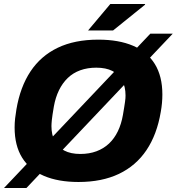

<svg xmlns="http://www.w3.org/2000/svg" viewBox="-23 -897 883 959"><path d="M369 12Q268 12 196.5 -18.5Q125 -49 87.5 -109.5Q50 -170 50 -260Q50 -283 52.5 -305.5Q55 -328 59 -351Q78 -463 129.5 -540.5Q181 -618 265.5 -658.5Q350 -699 468 -699Q570 -699 641.5 -668.5Q713 -638 750.5 -577Q788 -516 788 -425Q788 -404 786 -382Q784 -360 780 -338Q761 -225 708.5 -147Q656 -69 571 -28.5Q486 12 369 12ZM378 -128Q423 -128 459 -141.5Q495 -155 521.5 -180Q548 -205 565.5 -241Q583 -277 591 -323Q595 -346 597.5 -362Q600 -378 601.5 -388.5Q603 -399 603.5 -406Q604 -413 604 -420Q604 -463 587.5 -494.5Q571 -526 538.5 -542.5Q506 -559 458 -559Q414 -559 378 -546Q342 -533 315.5 -507.5Q289 -482 271.5 -446Q254 -410 246 -365Q242 -341 239.5 -325Q237 -309 236 -298.5Q235 -288 234.5 -281Q234 -274 234 -267Q234 -224 250 -193Q266 -162 298 -145Q330 -128 378 -128ZM-3 42 728 -729H840L109 42ZM417 -745 528 -877H701L702 -874L542 -745Z"/></svg>

Font: Archivo SemiBold ExtraBold
Style: Italic
Weight: 800
Italic angle: -10°
Version: Version 2.001